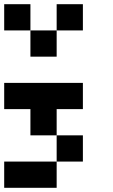

<svg xmlns="http://www.w3.org/2000/svg" viewBox="-20 -645 540 915"><path d="M125 -625V-500H0V-625ZM375 -625V-500H250V-625ZM250 -500V-375H125V-500ZM375 -250V-125H250V0H125V-125H0V-250ZM375 0V125H250V0ZM250 125V250H0V125Z"/></svg>

Font: Bytesized
Style: Regular
Weight: 400
Monospace: yes
Designer: baltdev
Version: Version 1.000